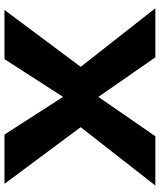

<svg xmlns="http://www.w3.org/2000/svg" viewBox="52 -767 715 859"><g transform="rotate(-90 409.5 -337.5)"><path d="M9 0 270 -334 16.5 -675H237L405.5 -413L574.5 -675H794.5L540 -334L802 0H582.5L405.5 -255L229.5 0Z"/></g></svg>

Font: Anybody ExtraExpanded Regular
Style: Bold
Weight: 700
Width: 8
Designer: Tyler Finck
Foundry: Etcetera Type Company
Version: Version 1.010; ttfautohint (v1.8.3) -l 8 -r 50 -G 200 -x 14 